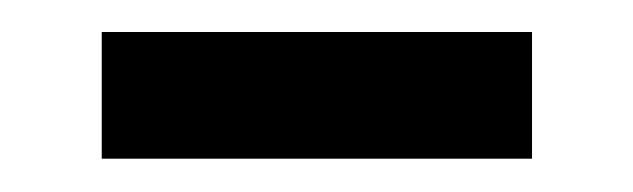

<svg xmlns="http://www.w3.org/2000/svg" viewBox="-20 -291 386 117"><path d="M42 -194.3V-271.5H304.2V-194.3Z"/></svg>

Font: Nuosu SIL
Style: Regular
Weight: 400
Designer: Peter Constable, Alex Kotlar, Peter Martin
Foundry: SIL International
Version: Version 2.300